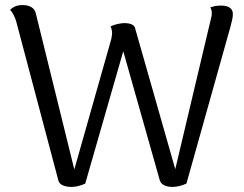

<svg xmlns="http://www.w3.org/2000/svg" viewBox="-20 -726 962 757"><path d="M851 -704Q875 -704 887 -695Q899 -686 898 -668Q898 -659 895 -646.5Q892 -634 889 -622L715 -2Q699 5 685 8Q671 11 660 11Q641 11 627.5 4.5Q614 -2 610 -15L466 -524L316 -2Q300 5 286.5 8Q273 11 263 11Q241 11 227 4.5Q213 -2 210 -15L44 -641Q41 -652 34.5 -665.5Q28 -679 20 -687Q27 -695 39 -700.5Q51 -706 69 -706Q90 -706 103.5 -698Q117 -690 121 -674L273 -58L419 -573Q423 -591 421.5 -602.5Q420 -614 416 -622Q428 -628 444 -631.5Q460 -635 472 -635Q486 -635 497.5 -630.5Q509 -626 512 -617L671 -59L809 -641Q811 -649 813 -657.5Q815 -666 815 -673Q815 -681 813.5 -686.5Q812 -692 809 -697Q818 -700 827.5 -702Q837 -704 851 -704Z"/></svg>

Font: Arima
Style: Regular
Weight: 400
Designer: Joana Correia and Natanael Gama
Foundry: NDISCOVER
Version: Version 1.101;gftools[0.9.23]